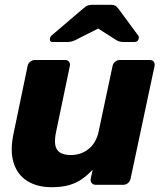

<svg xmlns="http://www.w3.org/2000/svg" viewBox="-20 -770 680 800"><path d="M195 10Q135 10 93.5 -16Q52 -42 36.5 -92.5Q21 -143 37 -216L95 -495Q97 -506 106 -513Q115 -520 126 -520H252Q262 -520 267.5 -513Q273 -506 271 -495L214 -222Q207 -190 210 -168Q213 -146 229 -135Q245 -124 275 -124Q318 -124 349.5 -149.5Q381 -175 391 -222L449 -495Q451 -506 460 -513Q469 -520 479 -520H604Q615 -520 620.5 -513Q626 -506 624 -495L524 -25Q522 -15 513.5 -7.5Q505 0 494 0H379Q368 0 362 -7.5Q356 -15 358 -25L366 -63Q345 -40 321 -23.5Q297 -7 267 1.5Q237 10 195 10ZM200 -595Q186 -595 188 -609Q189 -617 196 -623L325 -733Q337 -744 345.5 -747Q354 -750 363 -750H442Q452 -750 459 -747Q466 -744 474 -733L555 -623Q560 -617 558 -609Q555 -595 540 -595H496Q488 -595 480.5 -596.5Q473 -598 466 -602L389 -651L292 -602Q283 -598 275.5 -596.5Q268 -595 259 -595Z"/></svg>

Font: Rubik Light
Style: Bold Italic
Weight: 700
Italic angle: -12°
Version: Version 2.104